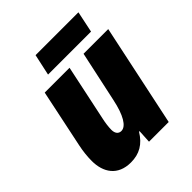

<svg xmlns="http://www.w3.org/2000/svg" viewBox="-203 -845 979 979"><g transform="rotate(-45 287.0 -355.5)"><path d="M191 -606H501L525 -721H216ZM173 10C235 10 279 -16 313 -72H317L313 0H455L572 -553H394L335 -279C316 -188 286 -138 252 -138C233 -138 220 -152 220 -178C220 -199 224 -228 229 -250L293 -553H114L48 -238C41 -205 37 -169 37 -137C37 -54 79 10 173 10Z"/></g></svg>

Font: Noto Sans SemiCondensed Black
Style: Italic
Weight: 900
Width: 4
Italic angle: -12°
Designer: Monotype Design Team
Foundry: Monotype Imaging Inc.
Version: Version 2.013